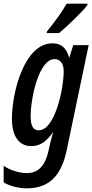

<svg xmlns="http://www.w3.org/2000/svg" viewBox="-44 -786 503 1046"><path d="M210 -606H278C314 -635 404 -721 432 -758L433 -766H319C293 -720 255 -668 212 -615ZM101 240C218 240 288 179 319 34L439 -540H355L334 -473H332C318 -524 291 -550 241 -550C91 -550 21 -288 21 -139C21 -43 60 10 126 10C172 10 208 -13 243 -64H245C237 -37 231 -11 227 5L220 37C202 115 166 157 102 157C56 157 3 137 -24 117V208C5 225 52 240 101 240ZM167 -76C136 -76 123 -101 123 -154C123 -251 168 -464 253 -464C284 -464 303 -440 303 -398C303 -301 255 -76 167 -76Z"/></svg>

Font: Noto Sans UI Condensed Medium
Style: Italic
Weight: 500
Width: 3
Italic angle: -12°
Designer: Monotype Design Team
Foundry: Monotype Imaging Inc.
Version: Version 1.901